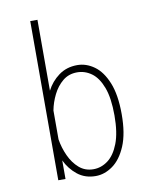

<svg xmlns="http://www.w3.org/2000/svg" viewBox="-85 -815 720 891"><g transform="rotate(-10 275.0 -369.5)"><path d="M119 0V-750H153V-416Q173.5 -456.5 210.5 -483.8Q247.5 -511 298 -511Q340 -511 377.5 -484.2Q415 -457.5 438.5 -400Q462 -342.5 462 -251Q462 -159.5 437.5 -101.8Q413 -44 374.5 -16.5Q336 11 294 11Q244 11 208.5 -17.2Q173 -45.5 153 -87.5V0ZM291.5 -478Q252 -478 223.8 -454.8Q195.5 -431.5 177.8 -395.8Q160 -360 153 -322.5V-186.5Q159.5 -146 176.8 -108.2Q194 -70.5 222 -46.2Q250 -22 289 -22Q326 -22 357.5 -45.5Q389 -69 408.5 -119.5Q428 -170 428 -251Q428 -333.5 409.2 -383.2Q390.5 -433 359.5 -455.5Q328.5 -478 291.5 -478Z"/></g></svg>

Font: Trispace SemiCondensed Thin
Style: Regular
Weight: 100
Width: 4
Designer: Tyler Finck
Foundry: Etcetera Type Company
Version: Version 1.210; ttfautohint (v1.8.3)